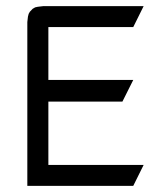

<svg xmlns="http://www.w3.org/2000/svg" viewBox="-20 -604 537 624"><path d="M68.8 0V-532.2L70.8 -549.8L73.2 -559.1L77.1 -565.9L85.9 -575.2L94.2 -580.1L103 -582L120.1 -584H446.8L413.1 -516.1H137.2V-344.2H413.1L377.9 -273.9H137.2V-67.9H446.8L413.1 0Z"/></svg>

Font: Petahja
Style: Regular
Weight: 400
Designer: T. Christopher White
Version: Version 1.1